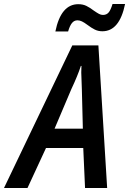

<svg xmlns="http://www.w3.org/2000/svg" viewBox="-81 -944 648 964"><path d="M282 -716H413L457 0H346L337 -201H150L57 0H-61ZM335 -298 330 -495 329 -523Q327 -561 327 -580Q327 -602 328 -613H325Q309 -564 277 -496L193 -298ZM312 -923Q335 -923 352.5 -914.5Q370 -906 391 -890Q407 -879 416.5 -874Q426 -869 436 -869Q454 -869 464.5 -881.5Q475 -894 484 -924H547Q519 -787 433 -787Q412 -787 395 -795.5Q378 -804 358 -819Q342 -831 330.5 -836.5Q319 -842 308 -842Q291 -842 280 -828Q269 -814 261 -786H197Q225 -923 312 -923Z"/></svg>

Font: Noto Sans UI NarrowMedium
Style: Italic
Weight: 500
Width: 4
Italic angle: -12°
Designer: Monotype Design Team
Foundry: Monotype Imaging Inc.
Version: Version 1.001